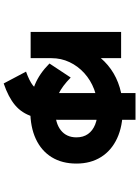

<svg xmlns="http://www.w3.org/2000/svg" viewBox="123 -790 754 1040"><g transform="rotate(90 500.0 -270.0)"><path d="M153 -59V-549H295V-309H219Q242 -369 276 -415.5Q310 -462 354.5 -493.5Q399 -525 454 -541.5Q509 -558 572 -558Q663 -558 729 -527.5Q795 -497 830.5 -440.5Q866 -384 866 -307Q866 -229 831.5 -173Q797 -117 732.5 -87Q668 -57 578 -57Q499 -57 438.5 -82Q378 -107 324 -161L400 -276Q447 -230 487 -211Q527 -192 578 -192Q647 -192 685.5 -222.5Q724 -253 724 -307Q724 -344 706 -369.5Q688 -395 654.5 -408.5Q621 -422 572 -422Q514 -422 464 -403Q414 -384 376 -349.5Q338 -315 316.5 -269.5Q295 -224 295 -171V-59ZM368 -34Q418 -52 442.5 -71Q467 -90 475.5 -123.5Q484 -157 484 -214V-627H629V-214Q629 -126 611 -68.5Q593 -11 549.5 25.5Q506 62 432 87Z"/></g></svg>

Font: M PLUS 1 ExtraBold
Style: Regular
Weight: 800
Designer: Coji Morishita
Foundry: UNDERFOREST DESIGN
Version: Version 1.001